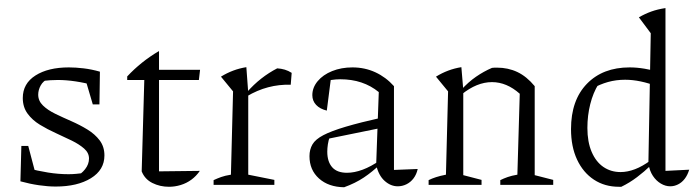

<svg xmlns="http://www.w3.org/2000/svg" viewBox="-20 -779 2941 809"><path d="M215 7Q182 7 144 1.5Q106 -4 66 -15L93 -71Q139 -59 182.5 -52Q226 -45 269 -45Q285 -45 301 -46.5Q317 -48 333 -50L300 -36Q322 -45 338.5 -66Q355 -87 355 -111Q355 -135 334.5 -153Q314 -171 282.5 -186.5Q251 -202 215.5 -218Q180 -234 148 -253.5Q116 -273 96 -300.5Q76 -328 76 -366Q76 -427 129.5 -461Q183 -495 270 -495Q299 -495 332.5 -491Q366 -487 401 -477L383 -418Q339 -430 299 -436Q259 -442 224 -442Q208 -442 192.5 -441Q177 -440 159 -438L184 -448Q162 -438 151.5 -419Q141 -400 141 -380Q141 -354 161 -334.5Q181 -315 213 -299.5Q245 -284 280.5 -268.5Q316 -253 348 -233.5Q380 -214 400 -187.5Q420 -161 420 -124Q420 -63 363 -28Q306 7 215 7ZM66 -15 70 -164H99L138 -16ZM371 -339 330 -478 401 -477 399 -339Z M650 -564V-485H823L818 -442H650V-57L822 -59Q807 -37 786.5 -22Q766 -7 741.5 0.5Q717 8 692 8Q654 8 622 -8Q590 -24 577 -57L588 -442H516V-457Q545 -488 578 -514.5Q611 -541 650 -564Z M1205 -422Q1107 -425 1020 -373V-390Q1049 -423 1081 -448Q1113 -473 1148 -491Q1165 -490 1180 -485.5Q1195 -481 1209 -472ZM880 0V-20Q895 -27 911.5 -33Q928 -39 953 -43L962 -394L911 -456Q961 -487 1018 -496L1026 -388V-43L1136 -21V0Z M1656 6Q1626 6 1600.5 -17Q1575 -40 1565 -84L1576 -391Q1510 -445 1414 -445Q1395 -445 1375.5 -442Q1356 -439 1338 -434L1375 -454L1357 -313Q1328 -320 1312 -337Q1296 -354 1296 -378Q1296 -410 1318.5 -437Q1341 -464 1379.5 -479.5Q1418 -495 1465 -495Q1517 -495 1561.5 -474.5Q1606 -454 1640 -416V-63L1740 -67Q1735 -44 1722.5 -27.5Q1710 -11 1692.5 -2.5Q1675 6 1656 6ZM1430 10Q1364 9 1324 -27Q1284 -63 1284 -121Q1284 -149 1296.5 -170.5Q1309 -192 1342.5 -209.5Q1376 -227 1436.5 -245Q1497 -263 1591 -284V-241L1346 -191L1370 -204Q1364 -188 1361.5 -171Q1359 -154 1359 -140Q1359 -98 1379.5 -74.5Q1400 -51 1442 -51Q1473 -51 1508 -64Q1543 -77 1582 -104V-87Q1549 -55 1513 -31Q1477 -7 1430 10Z M1786 0V-20Q1800 -27 1817 -32.5Q1834 -38 1859 -43L1868 -394L1817 -456Q1867 -487 1924 -496L1932 -401V-41L2009 -21V0ZM2088 0V-20Q2102 -27 2119 -33Q2136 -39 2160 -43L2170 -384L2233 -416V-41L2311 -21V0ZM1925 -381 1924 -401Q1953 -433 1985.5 -455.5Q2018 -478 2053 -493Q2059 -494 2064.5 -494Q2070 -494 2074 -494Q2121 -494 2160 -475.5Q2199 -457 2233 -416L2170 -384Q2115 -433 2053 -433Q1989 -433 1925 -381Z M2588 8Q2528 8 2482.5 -22Q2437 -52 2411.5 -106.5Q2386 -161 2386 -235Q2386 -357 2453 -426Q2520 -495 2633 -495Q2663 -495 2696 -489.5Q2729 -484 2764 -474L2752 -414Q2677 -443 2614 -443Q2576 -443 2542 -433.5Q2508 -424 2474 -405L2502 -425Q2479 -388 2467 -340Q2455 -292 2455 -240Q2455 -181 2473 -139Q2491 -97 2522.5 -75.5Q2554 -54 2595 -54Q2624 -54 2655.5 -66Q2687 -78 2721 -103V-81Q2695 -56 2664 -32.5Q2633 -9 2598 8Q2595 8 2593 8Q2591 8 2588 8ZM2804 6Q2784 6 2764.5 -5.5Q2745 -17 2731 -38Q2717 -59 2712 -90L2722 -639L2672 -706Q2698 -721 2724.5 -730.5Q2751 -740 2784 -745V-59L2884 -64Q2877 -41 2865 -25.5Q2853 -10 2837 -2Q2821 6 2804 6ZM2746 -758 2745 -759H2746Z"/></svg>

Font: Piazzolla Thin Light
Style: Regular
Weight: 300
Version: Version 2.005